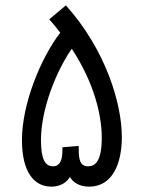

<svg xmlns="http://www.w3.org/2000/svg" viewBox="-20 -697 536 717"><path d="M172 0C206 0 229 -16 241 -36C253 -16 276 0 313 0C400 0 435 -86 435 -185C435 -310 375 -511 226 -677L164 -625C179 -608 193 -591 205 -575C132 -480 62 -309 62 -174C62 -53 108 0 172 0ZM274 -139V-152L213 -147V-134C213 -102 205 -76 178 -76C147 -76 133 -106 133 -174C133 -286 187 -427 248 -515C332 -387 360 -267 360 -182C360 -94 335 -76 309 -76C280 -76 274 -99 274 -139Z"/></svg>

Font: Noto Sans Arabic UI Cn
Style: Regular
Weight: 400
Width: 3
Designer: Monotype Design Team, Nadine Chahine and Nizar Qandah
Foundry: Monotype Imaging Inc.
Version: Version 2.010